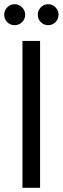

<svg xmlns="http://www.w3.org/2000/svg" viewBox="-33 -895 299 915"><path d="M74 0V-700H158V0ZM37 -775Q16 -775 1.5 -789.5Q-13 -804 -13 -825Q-13 -845 1.5 -860Q16 -875 37 -875Q57 -875 72 -860Q87 -845 87 -825Q87 -804 72 -789.5Q57 -775 37 -775ZM197 -775Q176 -775 161.5 -789.5Q147 -804 147 -825Q147 -845 161.5 -860Q176 -875 197 -875Q217 -875 231.5 -860Q246 -845 246 -825Q246 -804 231.5 -789.5Q217 -775 197 -775Z"/></svg>

Font: DM Sans 24pt
Style: Regular
Weight: 400
Designer: Colophon Foundry, Jonny Pinhorn
Foundry: Colophon Foundry
Version: Version 4.004;gftools[0.9.30]